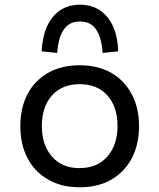

<svg xmlns="http://www.w3.org/2000/svg" viewBox="-20 -783 674 812"><path d="M317 9Q240 9 183.5 -23.5Q127 -56 96.5 -114Q66 -172 66 -250Q66 -327 96.5 -385Q127 -443 183.5 -475Q240 -507 317 -507Q395 -507 450.5 -475Q506 -443 537 -385Q568 -327 568 -250Q568 -172 537.5 -114Q507 -56 451 -23.5Q395 9 317 9ZM316 -72Q391 -72 434 -121Q477 -170 477 -250Q477 -331 434.5 -379Q392 -427 317 -427Q242 -427 199.5 -379Q157 -331 157 -250Q157 -170 199.5 -121Q242 -72 316 -72ZM222 -559 156 -566Q159 -626 178 -669.5Q197 -713 232.5 -738Q268 -763 318 -763Q369 -763 404.5 -738Q440 -713 459 -669.5Q478 -626 480 -566L414 -559Q410 -622 387.5 -657Q365 -692 318 -692Q272 -692 249 -657Q226 -622 222 -559Z"/></svg>

Font: Nunito Sans 6pt
Style: Regular
Weight: 400
Version: Version 3.101;gftools[0.9.27]